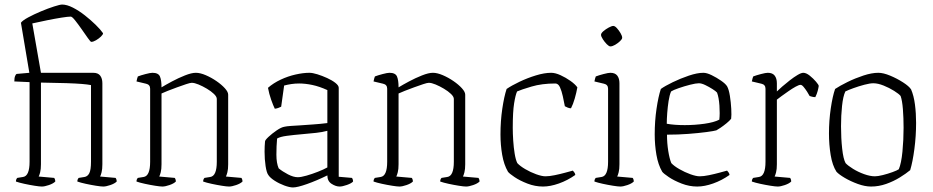

<svg xmlns="http://www.w3.org/2000/svg" viewBox="-20 -820 4102 844"><path d="M164 0Q154 0 132 -3.5Q110 -7 87 -12Q64 -17 50 -22Q50 -32 56 -38L81 -42Q110 -46 110 -109V-459L43 -462Q43 -478 46.5 -486Q50 -494 53 -495L109 -500L72 -720Q79 -730 104 -743.5Q129 -757 160 -770Q191 -783 217.5 -791.5Q244 -800 253 -800Q274 -800 300.5 -786.5Q327 -773 353 -752.5Q379 -732 400.5 -711Q422 -690 433 -674Q433 -668 423.5 -659Q414 -650 402 -643Q390 -636 381 -636Q378 -636 366 -653Q354 -670 339 -691.5Q324 -713 310.5 -730Q297 -747 291 -747Q279 -747 250.5 -742.5Q222 -738 187.5 -731Q153 -724 122 -717L160 -500H390Q411 -500 420.5 -487.5Q430 -475 430 -454V-98Q430 -76 426.5 -62.5Q423 -49 420 -44L488 -38Q490 -36 491.5 -31.5Q493 -27 493 -22Q484 -13 465 -6.5Q446 0 434 0Q424 0 402 -3.5Q380 -7 357 -12Q334 -17 320 -22Q320 -32 326 -38L351 -42Q365 -44 372.5 -58.5Q380 -73 380 -109V-446Q364 -449 339.5 -451Q315 -453 272.5 -454.5Q230 -456 160 -457V-98Q160 -76 156.5 -62.5Q153 -49 150 -44L218 -38Q220 -36 221.5 -31.5Q223 -27 223 -22Q214 -13 195 -6.5Q176 0 164 0Z M694 0Q684 0 662 -3.5Q640 -7 617 -12Q594 -17 580 -22Q580 -32 586 -38L611 -42Q640 -46 640 -109V-430Q640 -448 622 -452L580 -462Q581 -469 583 -475Q585 -481 586 -484Q599 -489 620 -494.5Q641 -500 650 -500Q676 -500 683 -484Q690 -468 690 -436Q708 -447 736 -462Q764 -477 793 -488.5Q822 -500 841 -500Q860 -500 884.5 -489.5Q909 -479 931.5 -463.5Q954 -448 968.5 -432Q983 -416 983 -404V-98Q983 -76 979.5 -62.5Q976 -49 973 -44L1041 -38Q1043 -36 1044.5 -31.5Q1046 -27 1046 -22Q1037 -13 1018 -6.5Q999 0 987 0Q977 0 955 -3.5Q933 -7 910 -12Q887 -17 873 -22Q873 -32 879 -38L904 -42Q933 -46 933 -109V-385Q933 -395 920.5 -407Q908 -419 889.5 -430Q871 -441 853 -448.5Q835 -456 823 -456Q816 -456 798 -450Q780 -444 758 -436Q736 -428 717 -420.5Q698 -413 690 -409V-98Q690 -76 686.5 -62.5Q683 -49 680 -44L748 -38Q750 -36 751.5 -31.5Q753 -27 753 -22Q744 -13 725 -6.5Q706 0 694 0Z M1268 4Q1253 4 1230 -4.5Q1207 -13 1187.5 -25.5Q1168 -38 1160 -50Q1152 -60 1147.5 -90Q1143 -120 1143 -153Q1143 -165 1143.5 -176.5Q1144 -188 1145 -198Q1145 -204 1160.5 -218.5Q1176 -233 1196.5 -247Q1217 -261 1231 -263Q1239 -265 1259.5 -266.5Q1280 -268 1300 -269Q1326 -271 1356.5 -273Q1387 -275 1419 -279V-424Q1384 -440 1353 -446.5Q1322 -453 1295 -453Q1277 -453 1260.5 -450.5Q1244 -448 1229 -444L1216 -351Q1212 -349 1204.5 -346Q1197 -343 1188 -342Q1181 -356 1172 -381.5Q1163 -407 1158 -434Q1182 -455 1214 -470Q1246 -485 1279.5 -492.5Q1313 -500 1340 -500Q1354 -500 1375 -493.5Q1396 -487 1418 -477Q1440 -467 1454.5 -455.5Q1469 -444 1469 -434V-43L1527 -38Q1529 -36 1530.5 -31.5Q1532 -27 1532 -22Q1525 -14 1505 -7Q1485 0 1473 0Q1456 0 1437.5 -12Q1419 -24 1419 -49Q1372 -26 1329.5 -11Q1287 4 1268 4ZM1289 -41Q1303 -41 1327.5 -48Q1352 -55 1377.5 -65Q1403 -75 1419 -84V-245Q1397 -239 1369.5 -236Q1342 -233 1307 -230Q1272 -227 1241.5 -223Q1211 -219 1198 -211Q1195 -177 1195 -140Q1195 -103 1205 -80Q1222 -66 1246 -53.5Q1270 -41 1289 -41Z M1736 0Q1726 0 1704 -3.5Q1682 -7 1659 -12Q1636 -17 1622 -22Q1622 -32 1628 -38L1653 -42Q1682 -46 1682 -109V-430Q1682 -448 1664 -452L1622 -462Q1623 -469 1625 -475Q1627 -481 1628 -484Q1641 -489 1662 -494.5Q1683 -500 1692 -500Q1718 -500 1725 -484Q1732 -468 1732 -436Q1750 -447 1778 -462Q1806 -477 1835 -488.5Q1864 -500 1883 -500Q1902 -500 1926.5 -489.5Q1951 -479 1973.5 -463.5Q1996 -448 2010.5 -432Q2025 -416 2025 -404V-98Q2025 -76 2021.5 -62.5Q2018 -49 2015 -44L2083 -38Q2085 -36 2086.5 -31.5Q2088 -27 2088 -22Q2079 -13 2060 -6.5Q2041 0 2029 0Q2019 0 1997 -3.5Q1975 -7 1952 -12Q1929 -17 1915 -22Q1915 -32 1921 -38L1946 -42Q1975 -46 1975 -109V-385Q1975 -395 1962.5 -407Q1950 -419 1931.5 -430Q1913 -441 1895 -448.5Q1877 -456 1865 -456Q1858 -456 1840 -450Q1822 -444 1800 -436Q1778 -428 1759 -420.5Q1740 -413 1732 -409V-98Q1732 -76 1728.5 -62.5Q1725 -49 1722 -44L1790 -38Q1792 -36 1793.5 -31.5Q1795 -27 1795 -22Q1786 -13 1767 -6.5Q1748 0 1736 0Z M2367 0Q2332 0 2298.5 -13Q2265 -26 2242 -41.5Q2219 -57 2213 -65Q2195 -96 2187.5 -139.5Q2180 -183 2180 -229Q2180 -288 2188 -342Q2196 -396 2207 -429Q2229 -444 2263.5 -460.5Q2298 -477 2335.5 -488.5Q2373 -500 2403 -500Q2421 -500 2444 -489.5Q2467 -479 2487.5 -464.5Q2508 -450 2518 -436Q2514 -413 2506.5 -387Q2499 -361 2490 -344Q2483 -344 2475.5 -347Q2468 -350 2463 -353Q2459 -374 2454 -397Q2449 -420 2441.5 -436.5Q2434 -453 2421 -453Q2362 -453 2316.5 -439.5Q2271 -426 2253 -418Q2246 -403 2240 -366Q2234 -329 2234 -258Q2234 -233 2236 -202Q2238 -171 2242.5 -144Q2247 -117 2254 -103Q2266 -90 2289 -76.5Q2312 -63 2337 -54Q2362 -45 2378 -45Q2395 -45 2419 -50Q2443 -55 2465 -61Q2487 -67 2498 -70Q2500 -68 2504 -63Q2508 -58 2509 -51Q2475 -27 2437 -13.5Q2399 0 2367 0Z M2707 0Q2697 0 2675 -3.5Q2653 -7 2630 -12Q2607 -17 2593 -22Q2593 -32 2599 -38L2624 -42Q2653 -46 2653 -109V-430Q2653 -448 2635 -452L2593 -462Q2594 -469 2596 -475Q2598 -481 2599 -484Q2612 -489 2633 -494.5Q2654 -500 2663 -500Q2684 -500 2693.5 -487.5Q2703 -475 2703 -454V-98Q2703 -76 2699.5 -62.5Q2696 -49 2693 -44L2761 -38Q2763 -36 2764.5 -31.5Q2766 -27 2766 -22Q2757 -13 2738 -6.5Q2719 0 2707 0ZM2663 -616Q2657 -616 2647.5 -625.5Q2638 -635 2630 -647.5Q2622 -660 2622 -667Q2622 -674 2632.5 -683Q2643 -692 2656 -699Q2669 -706 2676 -706Q2683 -706 2692 -696Q2701 -686 2708 -674Q2715 -662 2715 -654Q2715 -648 2705.5 -639Q2696 -630 2684 -623Q2672 -616 2663 -616Z M3045 0Q3010 0 2976.5 -13Q2943 -26 2920 -41.5Q2897 -57 2891 -65Q2873 -96 2865.5 -139.5Q2858 -183 2858 -229Q2858 -288 2866 -342Q2874 -396 2885 -429Q2903 -442 2937 -458.5Q2971 -475 3008 -487.5Q3045 -500 3072 -500Q3087 -500 3108.5 -489.5Q3130 -479 3149.5 -465.5Q3169 -452 3176 -441Q3184 -427 3188.5 -398.5Q3193 -370 3194.5 -341.5Q3196 -313 3194 -298Q3187 -289 3173.5 -278Q3160 -267 3147.5 -258.5Q3135 -250 3129 -247Q3119 -244 3085.5 -239.5Q3052 -235 3006.5 -231.5Q2961 -228 2912 -228Q2912 -191 2917.5 -156.5Q2923 -122 2931 -103Q2943 -90 2966.5 -76.5Q2990 -63 3015 -54Q3040 -45 3056 -45Q3073 -45 3097 -50Q3121 -55 3143 -61Q3165 -67 3176 -70Q3178 -68 3182 -63Q3186 -58 3187 -51Q3153 -27 3115 -13.5Q3077 0 3045 0ZM2990 -270Q3034 -270 3076.5 -276Q3119 -282 3142 -294Q3145 -320 3142.5 -356Q3140 -392 3132 -413Q3127 -419 3112 -428.5Q3097 -438 3080.5 -446Q3064 -454 3052 -454Q3039 -454 3013.5 -447.5Q2988 -441 2963.5 -432.5Q2939 -424 2930 -418Q2923 -402 2919 -376Q2915 -350 2913 -323Q2911 -296 2911 -276Q2944 -270 2990 -270Z M3399 0Q3389 0 3367 -3.5Q3345 -7 3322 -12Q3299 -17 3285 -22Q3285 -32 3291 -38L3316 -42Q3345 -46 3345 -109V-430Q3345 -448 3327 -452L3285 -462Q3286 -469 3288 -475Q3290 -481 3291 -484Q3304 -489 3325 -494.5Q3346 -500 3355 -500Q3376 -500 3385.5 -487.5Q3395 -475 3395 -454V-418Q3403 -426 3418.5 -439.5Q3434 -453 3452 -467Q3470 -481 3486 -490.5Q3502 -500 3511 -500Q3524 -500 3539.5 -487.5Q3555 -475 3567 -461Q3579 -447 3579 -442Q3578 -434 3574.5 -420.5Q3571 -407 3564 -393Q3556 -393 3549 -395Q3542 -397 3539 -398Q3535 -406 3527.5 -417.5Q3520 -429 3512.5 -438Q3505 -447 3499 -447Q3492 -447 3477.5 -439Q3463 -431 3446.5 -419.5Q3430 -408 3415.5 -397.5Q3401 -387 3395 -382V-98Q3395 -76 3391.5 -62.5Q3388 -49 3385 -44L3453 -38Q3455 -36 3456.5 -31.5Q3458 -27 3458 -22Q3449 -13 3430 -6.5Q3411 0 3399 0Z M3809 0Q3782 0 3750.5 -11.5Q3719 -23 3693.5 -38Q3668 -53 3657 -65Q3639 -93 3631.5 -138.5Q3624 -184 3624 -233Q3624 -290 3632 -344Q3640 -398 3651 -429Q3672 -443 3705.5 -459.5Q3739 -476 3775.5 -488Q3812 -500 3841 -500Q3863 -500 3893 -487.5Q3923 -475 3949.5 -458Q3976 -441 3985 -427Q3997 -399 4002 -360.5Q4007 -322 4007 -280Q4007 -222 3999.5 -165Q3992 -108 3981 -72Q3963 -57 3935.5 -40Q3908 -23 3875.5 -11.5Q3843 0 3809 0ZM3826 -45Q3839 -45 3861 -50.5Q3883 -56 3903.5 -63.5Q3924 -71 3931 -76Q3942 -102 3947 -153.5Q3952 -205 3952 -258Q3952 -302 3949 -340Q3946 -378 3939 -398Q3932 -407 3910.5 -420.5Q3889 -434 3864 -444Q3839 -454 3819 -454Q3804 -454 3779.5 -447.5Q3755 -441 3731.5 -432.5Q3708 -424 3696 -418Q3686 -397 3681.5 -354.5Q3677 -312 3677 -265Q3677 -213 3682 -167Q3687 -121 3697 -103Q3707 -92 3729.5 -78Q3752 -64 3778.5 -54.5Q3805 -45 3826 -45Z"/></svg>

Font: Texturina 72pt Thin
Style: Regular
Weight: 100
Designer: Guillermo Torres Carreño
Foundry: Omnibus-Type
Version: Version 1.002; ttfautohint (v1.8.3)